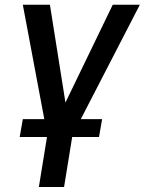

<svg xmlns="http://www.w3.org/2000/svg" viewBox="-20 -565 595 790"><path d="M73.9 -74.9H162.3L73.9 -545.5H185.4L249.3 -143.1L443.9 -545.5H555.4L312.5 -74.9H400.2L387.4 -1.4H277L243.6 204.5H139.9L173.3 -1.4H61.1Z"/></svg>

Font: Inter P Medium
Style: Italic
Weight: 500
Italic angle: 9.39999°
Designer: Rasmus Andersson
Foundry: rsms
Version: Version 3.018;git-588b23468